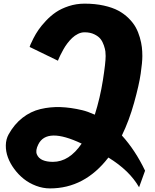

<svg xmlns="http://www.w3.org/2000/svg" viewBox="-20 -860 859 1063"><path d="M27.8 -116.2Q59.1 -172.4 104.5 -207.8Q149.9 -243.2 203.9 -256.1Q257.8 -269 314.7 -267.1Q371.6 -265.1 435.1 -250Q464.4 -243.2 504.9 -225.1Q534.2 -317.9 549.6 -415.3Q564.9 -512.7 564.9 -549.8Q564.9 -562.5 563.5 -575.2Q562 -587.9 555.2 -608.4Q548.3 -628.9 536.9 -643.8Q525.4 -658.7 502.4 -669.9Q479.5 -681.2 448.2 -681.2Q429.7 -681.2 411.9 -672.4Q394 -663.6 379.6 -649.9Q365.2 -636.2 352.5 -619.4Q339.8 -602.5 330.6 -585.7Q321.3 -568.8 314.5 -555.2Q307.6 -541.5 304.2 -532.7L300.8 -523.9L144 -600.1Q145.5 -605 148.9 -613.8Q152.3 -622.6 165 -647.5Q177.7 -672.4 193.1 -694.8Q208.5 -717.3 234.6 -745.1Q260.7 -772.9 290 -792.7Q319.3 -812.5 360.8 -826.2Q402.3 -839.8 448.2 -839.8Q506.8 -839.8 554.9 -829.1Q603 -818.4 635.5 -800.8Q668 -783.2 692.9 -758.3Q717.8 -733.4 731.7 -708Q745.6 -682.6 754.2 -652.6Q762.7 -622.6 765.4 -598.9Q768.1 -575.2 768.1 -549.8Q768.1 -515.1 759 -452.6Q750 -390.1 722.4 -291Q694.8 -191.9 654.8 -109.9Q729 -28.3 783.2 85L750 176.8Q697.3 84 580.1 12.2Q448.7 183.1 256.8 183.1Q217.8 183.1 179.7 168.7Q141.6 154.3 111.8 130.6Q82 106.9 58.8 75.4Q35.6 43.9 23.7 11.2Q11.7 -21.5 12.2 -55.2Q12.7 -88.9 27.8 -116.2ZM191.9 -60.1Q175.3 -26.9 184.1 -5.4Q192.9 16.1 215.8 26.1Q238.8 36.1 272.9 36.1Q363.3 36.1 432.1 -64.9Q238.8 -156.7 191.9 -60.1Z"/></svg>

Font: Hussar Preview
Style: Bold
Weight: 700
Foundry: Cannot Into Space Fonts, PlusOne Fonts
Version: Version 2.29RC2 "Millennial"